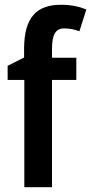

<svg xmlns="http://www.w3.org/2000/svg" viewBox="-20 -785 382 805"><path d="M300 -450V-543H198V-579C198 -638 212 -666 249 -666C273 -666 293 -661 313 -654L342 -745C314 -757 279 -765 236 -765C135 -765 81 -714 81 -580V-544L12 -509V-450H82V0H198V-450Z"/></svg>

Font: Noto Sans Telugu Condensed SemiBold
Style: Regular
Weight: 600
Width: 3
Designer: Jelle Bosma - Monotype Design Team
Foundry: Monotype Imaging Inc.
Version: Version 2.005